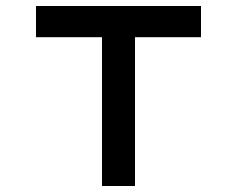

<svg xmlns="http://www.w3.org/2000/svg" viewBox="-20 -620 790 640"><path d="M320 0V-496H100V-600H650V-496H430V0Z"/></svg>

Font: Martian Mono SemiExpanded
Style: Regular
Weight: 400
Width: 6
Monospace: yes
Designer: Roman Shamin
Foundry: Evil Martians
Version: Version 1.000